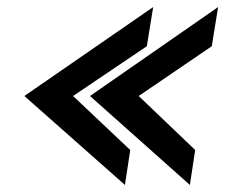

<svg xmlns="http://www.w3.org/2000/svg" viewBox="-20 -554 638 544"><path d="M49 -282 334 -30 349 -129 187 -282 396 -423 414 -534ZM235 -282 518 -30 533 -129 373 -282 580 -423 598 -534Z"/></svg>

Font: Charger Sport
Style: BlkObl
Weight: 900
Designer: Jasper
Foundry: Cannot Into Space Fonts
Version: Version 1.1